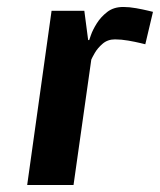

<svg xmlns="http://www.w3.org/2000/svg" viewBox="-20 -531 459 551"><path d="M397 -404Q397 -404 382.5 -407.5Q368 -411 348 -414.5Q328 -418 310 -418Q289 -418 274.5 -405.5Q260 -393 252 -379Q244 -365 242 -360L191 0H58L128 -500H222L233 -416H236Q236 -416 241 -430.5Q246 -445 257.5 -463.5Q269 -482 287.5 -496.5Q306 -511 334 -511Q351 -511 370.5 -507.5Q390 -504 404.5 -500.5Q419 -497 419 -497Z"/></svg>

Font: Arsenal SC
Style: Bold Italic
Weight: 700
Italic angle: -9.10001°
Designer: Andrij Shevchenko
Foundry: Stairsfor
Version: Version 2.001; ttfautohint (v1.8.4.7-5d5b)